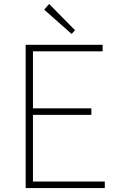

<svg xmlns="http://www.w3.org/2000/svg" viewBox="-20 -953 602 973"><path d="M110 0V-726H500V-693H147V-404H443V-371H147V-33H511V0ZM343 -781 204 -904 229 -933 360 -800Z"/></svg>

Font: Source Han Sans SC ExtraLight
Style: Regular
Weight: 250
Designer: Ryoko NISHIZUKA 西塚涼子 (kana, bopomofo & ideographs); Paul D. Hunt (Latin, Greek & Cyrillic); Sandoll Communications 산돌커뮤니
Foundry: Adobe
Version: Version 2.004;hotconv 1.0.118;makeotfexe 2.5.65603